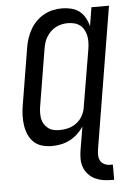

<svg xmlns="http://www.w3.org/2000/svg" viewBox="-63 -789 725 1058"><g transform="rotate(-5 300.0 -260.0)"><path d="M511 223Q486 223 462.5 219Q439 215 418.5 205Q398 195 383 178.5Q368 162 359.5 141Q351 120 350.5 96Q350 72 354 47L376 -84Q361 -62 341.5 -44Q322 -26 298.5 -14Q275 -2 250 3Q225 8 200 8Q172 8 145.5 0.5Q119 -7 100 -25Q81 -43 70.5 -67.5Q60 -92 56 -119Q52 -146 53 -174.5Q54 -203 59 -231L111 -546Q115 -571 123.5 -596Q132 -621 145 -644Q158 -667 177.5 -686.5Q197 -706 220.5 -719Q244 -732 270 -737.5Q296 -743 321 -743Q347 -743 372.5 -736.5Q398 -730 417 -715Q436 -700 448 -678Q460 -656 466 -631L483 -735H580L451 47Q448 64 448.5 81Q449 98 456.5 111.5Q464 125 479 132Q494 139 511 139H525V223ZM251 -76Q275 -76 299.5 -82.5Q324 -89 345 -105.5Q366 -122 378 -145Q390 -168 393 -192L446 -507Q449 -526 449.5 -544.5Q450 -563 446.5 -580.5Q443 -598 434.5 -613.5Q426 -629 412.5 -639.5Q399 -650 381.5 -654.5Q364 -659 345 -659Q329 -659 312 -655.5Q295 -652 279.5 -644Q264 -636 251 -623.5Q238 -611 228.5 -596Q219 -581 214 -565Q209 -549 206 -532L154 -217Q151 -200 150.5 -182Q150 -164 153 -147.5Q156 -131 165 -117Q174 -103 187 -93Q200 -83 217 -79.5Q234 -76 251 -76Z"/></g></svg>

Font: Iosevka Custom Medium
Style: Italic
Weight: 500
Italic angle: -9°
Designer: Belleve Invis
Foundry: Belleve Invis
Version: Version 27.0.1